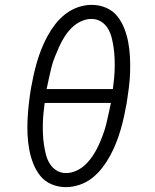

<svg xmlns="http://www.w3.org/2000/svg" viewBox="-20 -763 640 791"><path d="M252 8Q220 8 192 -4Q164 -16 146 -38.5Q128 -61 117 -89Q106 -117 100.5 -147Q95 -177 93.5 -208Q92 -239 93.5 -270Q95 -301 98.5 -332.5Q102 -364 107 -396Q112 -424 118 -451.5Q124 -479 132 -506.5Q140 -534 150.5 -560.5Q161 -587 175 -613Q189 -639 207.5 -663Q226 -687 250 -705.5Q274 -724 302 -733.5Q330 -743 357 -743Q389 -743 417 -731Q445 -719 463 -696.5Q481 -674 492 -646Q503 -618 508.5 -588Q514 -558 515.5 -527Q517 -496 516 -465Q515 -434 511 -402.5Q507 -371 502 -339Q497 -311 491 -283.5Q485 -256 477 -228.5Q469 -201 458.5 -174.5Q448 -148 434 -122Q420 -96 401.5 -72Q383 -48 359.5 -29.5Q336 -11 307.5 -1.5Q279 8 252 8ZM445 -396Q448 -418 450 -439.5Q452 -461 452.5 -482.5Q453 -504 452 -525.5Q451 -547 448 -567.5Q445 -588 440 -608Q435 -628 424.5 -645.5Q414 -663 396.5 -674Q379 -685 357 -685Q335 -685 313.5 -675Q292 -665 275 -648Q258 -631 245.5 -611Q233 -591 223.5 -570Q214 -549 205.5 -527.5Q197 -506 191.5 -484Q186 -462 181.5 -440Q177 -418 172 -396ZM252 -50Q274 -50 295.5 -60Q317 -70 334 -87Q351 -104 364 -124Q377 -144 386.5 -165Q396 -186 404 -207.5Q412 -229 417.5 -251Q423 -273 427.5 -295Q432 -317 437 -339H164Q161 -317 159 -295.5Q157 -274 156.5 -252.5Q156 -231 157 -209.5Q158 -188 161 -167.5Q164 -147 169 -127Q174 -107 184.5 -89.5Q195 -72 212.5 -61Q230 -50 252 -50Z"/></svg>

Font: Iosevka HT Light Extended
Style: Italic
Weight: 300
Width: 7
Italic angle: -9°
Monospace: yes
Designer: Belleve Invis
Foundry: Belleve Invis
Version: Version 32.3.0; ttfautohint (v1.8.4)